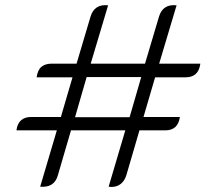

<svg xmlns="http://www.w3.org/2000/svg" viewBox="-20 -730 826 760"><path d="M205 -214H45Q52 -267 104 -267H221L267 -424H125Q129 -453 144 -465.5Q159 -478 184 -478H283L338 -663Q353 -715 408 -709L339 -478H554L609 -663Q624 -715 679 -709L610 -478H773Q766 -424 715 -424H594L548 -267H692Q685 -214 634 -214H532L480 -36Q473 -14 458 -2Q443 10 421 10L410 9L476 -214H261L209 -36Q195 14 139 9ZM493 -266 539 -425H323L277 -266Z"/></svg>

Font: K2D ExtraLight
Style: Italic
Weight: 275
Italic angle: -10°
Designer: Katatrad Aksorn Co.,Ltd.
Foundry: Cadson Demak Co.,Ltd.
Version: Version 1.000; ttfautohint (v1.6)